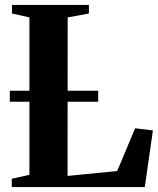

<svg xmlns="http://www.w3.org/2000/svg" viewBox="-20 -763 646 783"><path d="M28 0V-34L100 -50V-692L29 -708V-743H342.5V-708L256 -692L255.5 -45.5L458 -65.5L531 -240L603.5 -231L570.5 0ZM380.5 -393V-348H20V-393Z"/></svg>

Font: Merriweather 96pt
Style: Bold
Weight: 700
Version: Version 2.100